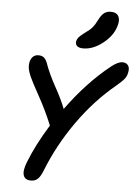

<svg xmlns="http://www.w3.org/2000/svg" viewBox="-65 -1019 795 1111"><g transform="rotate(5 333.0 -463.5)"><path d="M392.1 -745.1Q367.2 -745.1 356.2 -755.4Q345.2 -765.6 348.1 -783.2Q351.6 -797.4 361.8 -808.6Q372.1 -819.8 394 -835.9Q421.9 -855 436.3 -872.3Q450.7 -889.6 464.8 -918.9Q480 -948.2 495.8 -959.2Q511.7 -970.2 533.2 -970.2Q563.5 -970.2 575.7 -952.6Q587.9 -935.1 582 -904.8Q569.3 -841.8 510.3 -793.5Q451.2 -745.1 392.1 -745.1ZM157.2 43Q121.6 43 113.3 15.1Q105 -12.7 127 -65.9Q165.5 -164.1 238.8 -283.2V-284.2Q204.1 -369.1 161.1 -446.3Q118.2 -523.4 103 -557.1Q91.8 -584 88.9 -600.3Q85.9 -616.7 88.9 -637.2Q93.3 -659.2 106.2 -671.1Q119.1 -683.1 137.2 -683.1Q156.2 -683.1 168.2 -674.6Q180.2 -666 189 -644Q210.9 -581.5 250.7 -510Q290.5 -438.5 310.1 -386.2Q426.8 -546.9 559.1 -652.8Q599.1 -685.1 626 -685.1Q647.5 -685.1 658.2 -670.7Q668.9 -656.2 664.1 -631.8Q660.6 -609.4 648.7 -593.5Q636.7 -577.6 603 -548.8Q481 -448.7 383.1 -310.3Q285.2 -171.9 226.1 -21Q211.4 15.6 196 29.3Q180.7 43 157.2 43Z"/></g></svg>

Font: Shantell Sans Bouncy
Style: Italic
Weight: 500
Italic angle: -11.31°
Designer: Stephen Nixon, Anya Danilova, Shantell Martin
Foundry: Arrow Type
Version: Version 1.006;[9816181b4]